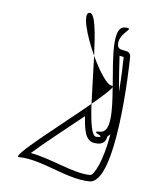

<svg xmlns="http://www.w3.org/2000/svg" viewBox="-44 -593 468 598"><g transform="rotate(5 190.5 -294.5)"><path d="M317 -431C324 -429 328 -429 330 -428C330 -413 329 -370 325 -318C325 -322 324 -327 324 -331C324 -333 324 -337 323 -340C321 -371 318 -404 317 -431ZM68 -105C105 -138 170 -189 226 -234C229 -206 229 -153 267 -153C268 -153 296 -147 301 -177C304 -179 307 -182 310 -185C295 -98 270 -53 258 -53C205 -53 135 -93 68 -105ZM32 -89C104 -89 186 -33 258 -33C340 -33 350 -392 350 -430C350 -460 309 -437 309 -467C309 -504 363 -520 326 -520C286 -520 297 -424 304 -335C305 -334 304 -333 304 -332C310 -258 312 -190 278 -190C236 -190 308 -173 267 -173C252 -173 246 -216 243 -274C155 -201 6 -89 32 -89ZM238 -424C240 -375 241 -320 243 -274C276 -302 301 -324 304 -332V-335C304 -335 302 -336 301 -336C286 -336 260 -377 238 -424ZM213 -556C190 -556 210 -485 238 -424C235 -496 230 -556 213 -556Z"/></g></svg>

Font: CiSf CamouflageKit II
Style: Outline
Weight: 400
Version: Version 1